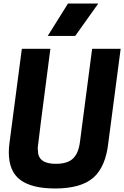

<svg xmlns="http://www.w3.org/2000/svg" viewBox="-20 -1057 705 1090"><path d="M538 -853ZM407 -853H251L366 -1037H538ZM293 13Q161 13 95.5 -35.5Q30 -84 30 -192Q30 -218 34 -247L104 -780H266Q194 -229 194 -216Q195 -196 197 -183Q209 -127 297 -127Q363 -127 394.5 -157Q426 -187 434 -252L503 -780H665L595 -247Q580 -110 510 -48.5Q440 13 293 13Z"/></svg>

Font: Tanohe Sans
Style: Bold Italic
Weight: 700
Designer: Village Type and Design LLC & Cristiano Sobral
Foundry: Cooper Hewitt Smithsonian Design Museum
Version: Version 1.00;September 29, 2021;FontCreator 13.0.0.2655 64-b